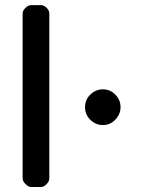

<svg xmlns="http://www.w3.org/2000/svg" viewBox="-20 -746 572 766"><path d="M390.6 -247.1Q361.3 -247.1 339.8 -268.6Q319.3 -289.1 319.3 -318.4Q319.3 -347.7 339.8 -368.2Q361.3 -389.6 390.6 -389.6Q419.9 -389.6 440.4 -368.2Q460.9 -347.7 460.9 -318.4Q460.9 -298.8 451.2 -283.2Q441.4 -266.6 425.8 -256.8Q410.2 -247.1 390.6 -247.1ZM70.3 -692.4Q70.3 -704.1 82 -714.8Q92.8 -725.6 104.5 -725.6Q114.3 -725.6 124 -725.6Q133.8 -725.6 143.6 -725.6Q155.3 -725.6 166 -714.8Q176.8 -704.1 176.8 -692.4Q176.8 -527.3 176.8 -363.3Q176.8 -198.2 176.8 -34.2Q176.8 -22.5 166 -11.7Q155.3 0 143.6 0Q133.8 0 124 0Q114.3 0 104.5 0Q92.8 0 82 -11.7Q70.3 -22.5 70.3 -34.2Q70.3 -198.2 70.3 -363.3Q70.3 -527.3 70.3 -692.4Z"/></svg>

Font: DeepSea
Style: Medium
Weight: 500
Designer: Stem
Version: Version 3.019;git-0a5106e0b